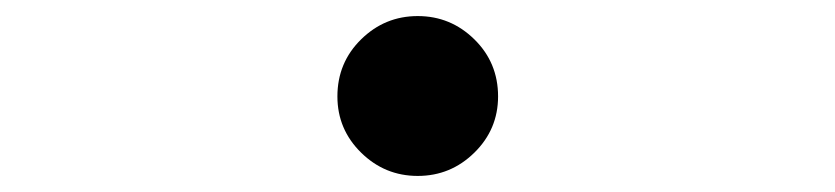

<svg xmlns="http://www.w3.org/2000/svg" viewBox="-20 -500 1040 239"><path d="M400 -380Q400 -422 429.5 -451Q459 -480 500 -480Q541 -480 570.5 -451Q600 -422 600 -380Q600 -339 570.5 -310Q541 -281 500 -281Q459 -281 429.5 -310Q400 -339 400 -380Z"/></svg>

Font: Shippori Mincho ExtraBold
Style: Regular
Weight: 800
Designer: FONTDASU
Foundry: FONTDASU / Google Inc. / but / Adobe
Version: Version 3.110; ttfautohint (v1.8.3)